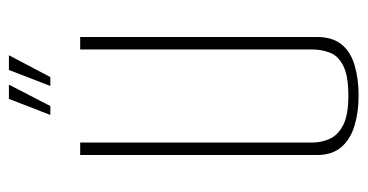

<svg xmlns="http://www.w3.org/2000/svg" viewBox="-217 -603 825 431"><g transform="rotate(-90 195.5 -387.5)"><path d="M196 5Q160 5 129.5 -4Q99 -13 81 -33.5Q63 -54 63 -89V-620H91V-99Q91 -78 99.5 -59.5Q108 -41 130.5 -29.5Q153 -18 196 -18Q241 -18 263.5 -29.5Q286 -41 293 -60Q300 -79 300 -99V-620H328V-89Q328 -54 311.5 -33.5Q295 -13 264.5 -4Q234 5 196 5ZM153 -687 189 -780H221L173 -687ZM218 -687 254 -780H287L238 -687Z"/></g></svg>

Font: Smooch Sans Thin ExtraLight
Style: Regular
Weight: 250
Version: Version 1.010